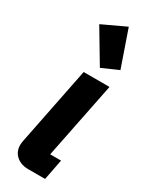

<svg xmlns="http://www.w3.org/2000/svg" viewBox="-212 -858 705 901"><g transform="rotate(30 140.5 -407.5)"><path d="M213 0H122Q82 0 57 -22Q32 -44 32 -80Q32 -86 33 -92Q34 -98 35 -105L119 -525H259L176 -112H235ZM175 -580 70 -756 196 -815 264 -619Z"/></g></svg>

Font: IBM Plex Sans Var
Style: Italic
Weight: 400
Italic angle: -11.31°
Designer: Mike Abbink, Paul van der Laan, Pieter van Rosmalen
Foundry: Bold Monday
Version: Version 1.001